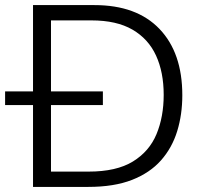

<svg xmlns="http://www.w3.org/2000/svg" viewBox="-31 -733 788 753"><path d="M98.5 0V-321H-11V-374.5H98.5V-713H339.5Q505 -713 594.5 -619.5Q684 -526 684 -359.5Q684 -284 664 -218.8Q644 -153.5 600.5 -104.2Q557 -55 486.8 -27.5Q416.5 0 315.5 0ZM169 -60H316.5Q425.5 -60 490 -99.5Q554.5 -139 582.8 -207Q611 -275 611 -361Q611 -449.5 581 -515Q551 -580.5 488.5 -616.8Q426 -653 328 -653H169V-374.5H372.5V-321H169Z"/></svg>

Font: Heraclito Light
Style: Regular
Weight: 300
Designer: Kostas Bartsokas (font) & Cristiano Sobral (main changes)
Foundry: Kostas Bartsokas (font) & Cristiano Sobral (main changes)
Version: Version 1.00;July 8, 2020;FontCreator 13.0.0.2655 64-bit